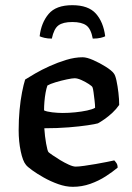

<svg xmlns="http://www.w3.org/2000/svg" viewBox="-20 -721 510 741"><path d="M261 0Q234 0 204.5 -10.5Q175 -21 148.5 -36Q122 -51 103.5 -64.5Q85 -78 80 -85Q68 -99 60 -137Q52 -175 52 -218Q52 -259 55.5 -296.5Q59 -334 65 -364.5Q71 -395 77 -414Q91 -423 116 -437.5Q141 -452 172 -466Q203 -480 236 -490Q269 -500 299 -500Q315 -500 340 -489Q365 -478 388 -463.5Q411 -449 419 -438Q425 -431 429.5 -410Q434 -389 437 -363.5Q440 -338 440 -316Q429 -300 414 -286Q399 -272 384 -261.5Q369 -251 358 -245Q348 -242 318 -237.5Q288 -233 245 -229.5Q202 -226 151 -226Q153 -195 158 -167Q163 -139 167 -134Q170 -131 183 -122Q196 -113 212.5 -103Q229 -93 245.5 -85.5Q262 -78 272 -78Q284 -78 305 -81Q326 -84 349.5 -88Q373 -92 392.5 -96Q412 -100 421 -102Q425 -98 429.5 -91.5Q434 -85 434 -74Q415 -58 388 -40.5Q361 -23 328.5 -11.5Q296 0 261 0ZM222 -285Q245 -285 270 -287.5Q295 -290 316 -294.5Q337 -299 347 -305Q347 -316 345 -333Q343 -350 341 -365Q339 -380 337 -384Q336 -388 323 -396.5Q310 -405 294.5 -412Q279 -419 268 -419Q259 -419 237.5 -414.5Q216 -410 194.5 -403.5Q173 -397 163 -391Q159 -380 156 -363.5Q153 -347 151.5 -329Q150 -311 150 -295Q160 -290 181.5 -287.5Q203 -285 222 -285ZM259 -701Q321 -701 350 -668.5Q379 -636 386 -581Q381 -578 368.5 -575Q356 -572 338 -572Q331 -610 313 -623Q295 -636 259 -636Q223 -636 205.5 -623Q188 -610 180 -572Q164 -572 151.5 -575Q139 -578 133 -581Q139 -633 167.5 -667Q196 -701 259 -701Z"/></svg>

Font: Texturina Medium 12pt Medium
Style: Regular
Weight: 500
Version: Version 1.002